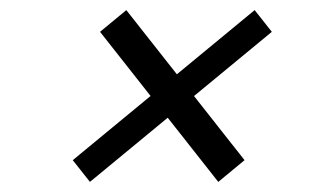

<svg xmlns="http://www.w3.org/2000/svg" viewBox="-20 -540 640 380"><path d="M230 -520 464 -223 412 -180 178 -477ZM518 -477 158 -180 124 -223 484 -520Z"/></svg>

Font: Epunda Slab Light
Style: Italic
Weight: 300
Italic angle: -12°
Designer: Simon Atzbach
Foundry: typofactur
Version: Version 1.102